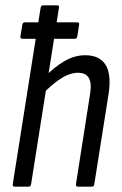

<svg xmlns="http://www.w3.org/2000/svg" viewBox="-20 -703 459 723"><path d="M64 -557Q56 -557 57 -566L64 -610Q66 -619 73 -619H270Q280 -619 278 -610L271 -566Q270 -557 261 -557H115ZM36 0Q27 0 28 -9L133 -674Q135 -683 143 -683H195Q204 -683 202 -674L97 -9Q96 0 87 0ZM274 0Q265 0 266 -9L319 -348Q326 -390 314.5 -409.5Q303 -429 273 -429Q245 -429 213.5 -410Q182 -391 141 -350L147 -412Q185 -451 223 -473Q261 -495 301 -495Q355 -495 377.5 -459Q400 -423 389 -350L335 -9Q334 0 325 0Z"/></svg>

Font: Sofia Sans Condensed
Style: Italic
Weight: 400
Italic angle: -9°
Designer: Botio Nikoltchev, Ani Petrova
Foundry: lettersoup
Version: Version 4.101